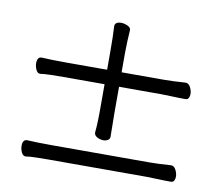

<svg xmlns="http://www.w3.org/2000/svg" viewBox="-61 -571 721 627"><g transform="rotate(10 300.0 -257.0)"><path d="M534 -343H533Q491 -340 462 -340H322V-403Q322 -421 323 -444Q324 -467 325 -479V-481Q325 -489 314 -494Q303 -499 292 -499Q284 -499 278 -495.5Q272 -492 272 -484Q273 -469 273.5 -447.5Q274 -426 274 -402V-340H139Q115 -340 93.5 -340.5Q72 -341 57 -342Q42 -342 42 -321Q42 -310 47 -299.5Q52 -289 60 -289H62Q74 -291 97 -291.5Q120 -292 138 -292H274V-203Q274 -191 273.5 -172Q273 -153 271 -132V-131Q271 -122 281 -116.5Q291 -111 302 -111Q310 -111 316.5 -115Q323 -119 323 -126Q323 -149 322.5 -169.5Q322 -190 322 -204V-292H461Q477 -292 498 -291Q519 -290 542 -290Q550 -290 553 -296Q556 -302 556 -309Q556 -320 550 -331.5Q544 -343 534 -343ZM534 -69H533Q491 -66 462 -66H139Q115 -66 93.5 -66.5Q72 -67 57 -68Q42 -68 42 -47Q42 -36 47 -25.5Q52 -15 60 -15H62Q74 -17 97 -17.5Q120 -18 138 -18H461Q477 -18 498 -17Q519 -16 542 -16Q550 -16 553 -22Q556 -28 556 -35Q556 -46 550 -57.5Q544 -69 534 -69Z"/></g></svg>

Font: Klee One
Style: Regular
Weight: 400
Designer: Fontworks Inc.
Foundry: Fontworks Inc.
Version: Version 1.100